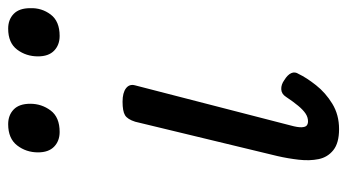

<svg xmlns="http://www.w3.org/2000/svg" viewBox="-210 -625 850 470"><g transform="rotate(-90 215.0 -390.0)"><path d="M134 15Q100 15 82.5 1Q65 -13 60.5 -35Q56 -57 59 -83.5Q62 -110 68 -136L152 -484Q158 -503 168 -509Q178 -515 201 -515Q223 -515 234 -506.5Q245 -498 241 -484L143 -104Q138 -86 138.5 -76.5Q139 -67 143 -64Q147 -61 153 -61Q163 -61 172 -67Q181 -73 191 -85Q201 -97 213 -115Q220 -126 231.5 -126.5Q243 -127 254 -119Q267 -111 271 -102Q275 -93 269 -84Q260 -65 241.5 -41.5Q223 -18 196 -1.5Q169 15 134 15ZM127 -669Q105 -669 91 -682.5Q77 -696 77 -722Q77 -751 94 -773Q111 -795 146 -795Q168 -795 182 -781.5Q196 -768 196 -741Q196 -713 179.5 -691Q163 -669 127 -669ZM362 -669Q340 -669 326 -682.5Q312 -696 312 -722Q312 -751 328.5 -773Q345 -795 380 -795Q402 -795 416 -781.5Q430 -768 430 -741Q431 -713 414.5 -691Q398 -669 362 -669Z"/></g></svg>

Font: Playwrite IS
Style: Regular
Weight: 400
Designer: Veronika Burian, José Scaglione
Foundry: TypeTogether
Version: Version 1.002